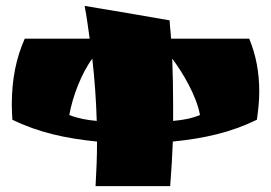

<svg xmlns="http://www.w3.org/2000/svg" viewBox="-20 -631 919 651"><path d="M309 -151C309 -100 307 -51 304 0H557C561 -50 564 -100 566 -151C674 -162 763 -182 851 -225C856 -260 859 -290 859 -321C859 -386 848 -444 825 -500H560C559 -521 556 -541 555 -562C459 -579 363 -595 267 -611C274 -574 279 -537 284 -500H64C35 -435 20 -363 20 -276C20 -260 21 -242 22 -225C110 -182 201 -162 309 -151ZM293 -432C301 -361 306 -290 308 -221C275 -224 246 -229 215 -241C226 -305 258 -386 293 -432ZM564 -432C599 -386 647 -305 658 -241C629 -229 600 -224 567 -221V-274C567 -326 566 -379 564 -432Z"/></svg>

Font: Ruslan Display
Style: Regular
Weight: 400
Designer: Denis Masharov, Vladimir Rabdu
Foundry: Denis Masharov, Vladimir Rabdu
Version: Version 1.001